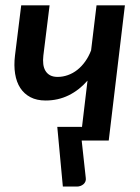

<svg xmlns="http://www.w3.org/2000/svg" viewBox="-20 -530 528 724"><path d="M390 0H288L303.5 141.5Q304.5 148.5 302 154.5Q299.5 160.5 294.5 164.8Q289.5 169 283.2 171.2Q277 173.5 270.5 173.5H217L196 -51.5H288.5L289 -49.5L310 -226Q278.5 -190 238.8 -170.5Q199 -151 152 -151Q118.5 -151 94.8 -163.5Q71 -176 56.5 -198.2Q42 -220.5 37 -251.8Q32 -283 36.5 -320.5L60 -510H167L143.5 -320.5Q141.5 -303 143.2 -288.2Q145 -273.5 151.5 -262.8Q158 -252 169.2 -246Q180.5 -240 197.5 -240Q217 -240 236 -246.8Q255 -253.5 271.5 -266.5Q288 -279.5 301.2 -298Q314.5 -316.5 323.5 -340L344 -510H451Z"/></svg>

Font: Lato SemiBold
Style: Italic
Weight: 600
Italic angle: -7°
Designer: Lukasz Dziedzic with Adam Twardoch and Botio Nikoltchev
Foundry: tyPoland Lukasz Dziedzic
Version: Version 2.015; 2015-08-06; http://www.latofonts.com/